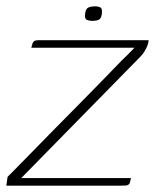

<svg xmlns="http://www.w3.org/2000/svg" viewBox="-25 -587 490 607"><path d="M42 -24H389Q387 -16 386 -11Q385 -6 381.5 -3.5Q378 -1 372.5 -0.5Q367 0 356 0H-5L-1 -28Q-1 -28 18.5 -47.5Q38 -67 70 -100Q102 -133 141.5 -173Q181 -213 222 -254.5Q263 -296 299 -333Q335 -370 361 -397Q376 -411 386 -421.5Q396 -432 400 -436H74Q76 -444 77.5 -449Q79 -454 83 -457Q87 -460 97 -460H445Q445 -459 444 -453.5Q443 -448 440 -440.5Q437 -433 431.5 -424Q426 -415 418 -407L50 -32ZM268 -521Q256 -521 249 -524.5Q242 -528 244 -543Q246 -560 255 -563.5Q264 -567 275 -567Q287 -567 293 -563Q299 -559 297 -543Q295 -528 287 -524.5Q279 -521 268 -521Z"/></svg>

Font: Genos Thin ExtraLight
Style: Italic
Weight: 250
Italic angle: -8°
Version: Version 1.010